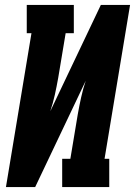

<svg xmlns="http://www.w3.org/2000/svg" viewBox="-20 -755 545 775"><path d="M4 0 107 -621H88V-735H278V-621H245L215 -441Q209 -407 201.5 -373Q194 -339 183 -306L387 -735H505L402 -114H421V0H231V-114H264L294 -294Q300 -328 307.5 -362Q315 -396 326 -429L122 0Z"/></svg>

Font: Iosevka Slab Heavy
Style: Italic
Weight: 900
Italic angle: -9°
Monospace: yes
Designer: Belleve Invis
Foundry: Belleve Invis
Version: Version 11.1.0; ttfautohint (v1.8.3)